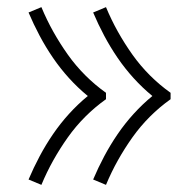

<svg xmlns="http://www.w3.org/2000/svg" viewBox="-20 -609 540 538"><path d="M277 -91 241 -106Q255 -139 272 -171Q289 -203 309.5 -233Q330 -263 354.5 -290Q379 -317 407 -340Q379 -363 354.5 -390Q330 -417 309.5 -447Q289 -477 272 -509Q255 -541 241 -574L277 -589Q292 -553 310.5 -520Q329 -487 351 -456Q373 -425 400 -398Q427 -371 458 -349V-331Q427 -309 400 -282Q373 -255 351 -224Q329 -193 310.5 -160Q292 -127 277 -91ZM96 -91 60 -106Q74 -139 91 -171Q108 -203 128.5 -233Q149 -263 173.5 -290Q198 -317 226 -340Q198 -363 173.5 -390Q149 -417 128.5 -447Q108 -477 91 -509Q74 -541 60 -574L96 -589Q111 -553 129.5 -520Q148 -487 170 -456Q192 -425 219 -398Q246 -371 277 -349V-331Q246 -309 219 -282Q192 -255 170 -224Q148 -193 129.5 -160Q111 -127 96 -91Z"/></svg>

Font: Iosevka Extralight
Style: Regular
Weight: 200
Monospace: yes
Designer: Belleve Invis
Foundry: Belleve Invis
Version: Version 32.0.1; ttfautohint (v1.8.4)